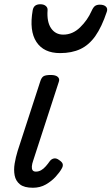

<svg xmlns="http://www.w3.org/2000/svg" viewBox="-20 -868 525 904"><path d="M135 16Q94 16 74 0Q54 -16 49 -42Q44 -68 49 -98Q54 -128 63 -157L169 -483Q175 -503 185 -509Q195 -515 219 -515Q242 -515 252 -506Q262 -497 257 -483L136 -111Q131 -97 130 -85Q129 -73 133.5 -66.5Q138 -60 149 -60Q162 -60 173.5 -66.5Q185 -73 195.5 -85Q206 -97 215 -110Q223 -120 234.5 -122Q246 -124 259 -114Q274 -104 275.5 -94.5Q277 -85 271 -75Q262 -58 242.5 -36.5Q223 -15 196 0.5Q169 16 135 16ZM263 -618Q186 -618 151.5 -670.5Q117 -723 134 -820Q137 -835 146 -841.5Q155 -848 170 -848Q186 -848 195.5 -840Q205 -832 204 -820Q200 -765 220.5 -735Q241 -705 278 -705Q322 -705 357 -739Q392 -773 411 -816Q419 -834 427.5 -840Q436 -846 450 -846Q469 -846 478.5 -837Q488 -828 483 -813Q459 -741 429 -698.5Q399 -656 358.5 -637Q318 -618 263 -618Z"/></svg>

Font: Playwrite SK
Style: Regular
Weight: 400
Designer: Veronika Burian, José Scaglione
Foundry: TypeTogether
Version: Version 1.002